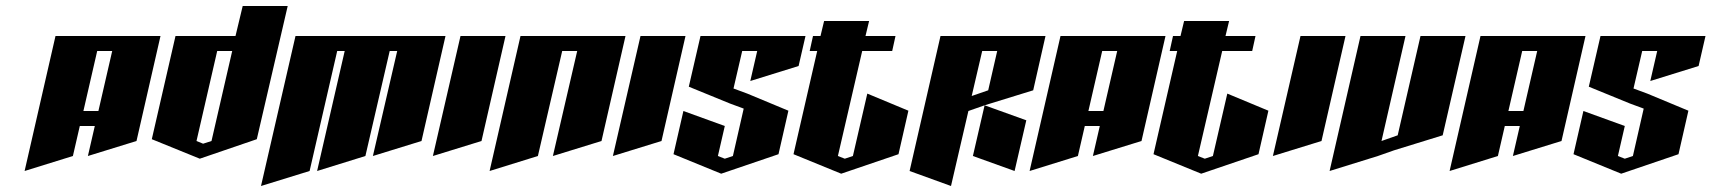

<svg xmlns="http://www.w3.org/2000/svg" viewBox="-20 -620 5705 640"><path d="M165 -500H515L435 -150L273 -100L296 -200H246L223 -100L62 -50ZM304 -450 258 -250H308L354 -450Z M789 -600H939L836 -156L646 -91L486 -156L565 -500H765ZM704 -450 635 -150 657 -141 685 -150 754 -450Z M965 -500H1465L1385 -150L1223 -100L1304 -450H1279L1198 -100L1037 -50L1129 -450H1104L1012 -50L850 0Z M1515 -500H1665L1585 -150L1423 -100Z M1715 -500H2065L1985 -150L1823 -100L1904 -450H1854L1773 -100L1612 -50Z M2115 -500H2265L2185 -150L2023 -100Z M2315 -500H2665L2642 -400L2481 -350L2504 -450H2454L2425 -325L2471 -308L2608 -251L2575 -106L2384 -41L2225 -106L2258 -250L2396 -200L2373 -100L2396 -91L2423 -100L2459 -258L2413 -275L2276 -331Z M2727 -550H2877L2865 -500H2965L2954 -450H2854L2773 -100L2796 -91L2823 -100L2871 -308L3008 -251L2975 -106L2784 -41L2625 -106L2704 -450H2679L2690 -500H2715Z M3115 -500H3465L3424 -319L3262 -269L3208 -250L3150 0L3012 -50ZM3262 -269 3401 -219 3362 -50 3223 -100ZM3254 -450 3219 -300 3274 -319 3304 -450Z M3515 -500H3865L3785 -150L3623 -100L3646 -200H3596L3573 -100L3412 -50ZM3654 -450 3608 -250H3658L3704 -450Z M3927 -550H4077L4065 -500H4165L4154 -450H4054L3973 -100L3996 -91L4023 -100L4071 -308L4208 -251L4175 -106L3984 -41L3825 -106L3904 -450H3879L3890 -500H3915Z M4315 -500H4465L4385 -150L4223 -100Z M4515 -500H4665L4585 -150L4639 -169L4715 -500H4865L4789 -169L4627 -119L4573 -100L4412 -50Z M4915 -500H5265L5185 -150L5023 -100L5046 -200H4996L4973 -100L4812 -50ZM5054 -450 5008 -250H5058L5104 -450Z M5315 -500H5665L5642 -400L5481 -350L5504 -450H5454L5425 -325L5471 -308L5608 -251L5575 -106L5384 -41L5225 -106L5258 -250L5396 -200L5373 -100L5396 -91L5423 -100L5459 -258L5413 -275L5276 -331Z"/></svg>

Font: SOV_Meka
Style: Italic
Weight: 400
Italic angle: -13°
Version: Version 1.00